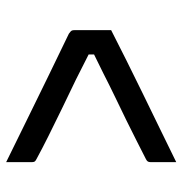

<svg xmlns="http://www.w3.org/2000/svg" viewBox="-4 -620 607 640"><g transform="rotate(90 300.0 -299.5)"><path d="M80 -366Q127 -390 181 -417Q235 -444 292.5 -472Q350 -500 407.5 -528Q465 -556 520 -583V-498Q520 -492 518 -488.5Q516 -485 510 -482Q484 -469 451 -452Q418 -435 380 -416.5Q342 -398 302.5 -379Q263 -360 224 -340Q191 -324 161 -309V-291Q201 -271 244 -249Q294 -225 342.5 -201.5Q391 -178 434 -156.5Q477 -135 510 -117Q516 -114 518 -111Q520 -108 520 -101V-16Q449 -51 377.5 -86Q306 -121 234.5 -156Q163 -191 92 -225Q88 -228 85 -230.5Q82 -233 81 -236Q80 -239 80 -244Z"/></g></svg>

Font: Code D OnePiece
Style: Regular
Weight: 400
Version: Version 1.085; ttfautohint (v1.8.4.7-5d5b);Nerd Fonts 3.0.2